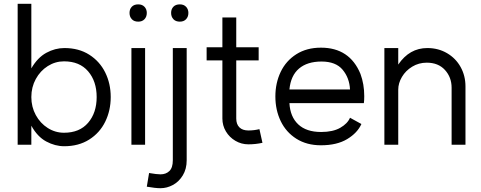

<svg xmlns="http://www.w3.org/2000/svg" viewBox="-20 -762 2533 1011"><path d="M489 -251Q489 -334 444 -386.5Q399 -439 317 -439Q271 -439 231.5 -414Q192 -389 168.5 -346Q145 -303 145 -251Q145 -199 168.5 -156Q192 -113 231.5 -88Q271 -63 317 -63Q399 -63 444 -115.5Q489 -168 489 -251ZM73 -742H145V-402Q178 -459 224 -484Q270 -509 319 -509Q395 -509 450 -474Q505 -439 534 -380.5Q563 -322 563 -251Q563 -180 534 -121Q505 -62 449.5 -27Q394 8 318 8Q270 8 223.5 -17Q177 -42 145 -100V0H73Z M744 -509V0H672V-509ZM708 -739Q729 -739 741 -726Q753 -713 753 -694Q753 -674 741 -661Q729 -648 708 -648Q686 -648 674 -661Q662 -674 662 -694Q662 -714 674 -726.5Q686 -739 708 -739Z M825 156Q854 156 872 138.5Q890 121 890 82V-509H963V82Q963 128 942.5 161.5Q922 195 890.5 212Q859 229 825 229Q798 229 753 221L765 149Q805 156 825 156ZM927 -739Q948 -739 960 -726Q972 -713 972 -694Q972 -674 960 -661Q948 -648 927 -648Q905 -648 893 -661Q881 -674 881 -694Q881 -714 893 -726.5Q905 -739 927 -739Z M1288 -2Q1251 -2 1219.5 -20.5Q1188 -39 1169.5 -70Q1151 -101 1151 -138V-444H1068V-513H1151V-670H1224V-513H1342V-444H1224V-138Q1224 -108 1240.5 -91.5Q1257 -75 1288 -75Q1318 -75 1346 -82L1362 -10Q1326 -2 1288 -2Z M1673 -438Q1598 -438 1554.5 -401Q1511 -364 1504 -291H1823Q1820 -352 1784 -395Q1748 -438 1673 -438ZM1670 -511Q1821 -511 1878 -373Q1898 -319 1898 -256Q1898 -234 1896 -219H1504Q1508 -147 1550.5 -107Q1593 -67 1671 -67Q1733 -67 1771.5 -89Q1810 -111 1823 -142L1883 -109Q1862 -62 1808 -29.5Q1754 3 1670 3Q1595 3 1540.5 -31.5Q1486 -66 1458 -124.5Q1430 -183 1430 -254Q1430 -325 1458 -383.5Q1486 -442 1540.5 -476.5Q1595 -511 1670 -511Z M2227 -432Q2185 -432 2150.5 -411Q2116 -390 2096.5 -357Q2077 -324 2077 -290V0H2004V-509H2077V-422Q2136 -509 2230 -509Q2288 -509 2334 -482Q2380 -455 2405.5 -409Q2431 -363 2431 -307V0H2358V-300Q2358 -355 2323 -393.5Q2288 -432 2227 -432Z"/></svg>

Font: SUIT
Style: Regular
Weight: 400
Designer: Sunn Youn; Korean Glyphs from Source Han Sans (Sandoll Communications; Soo-young Jang, Joo-yeon Kang)
Foundry: Sunn
Version: Version 1.140